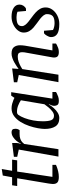

<svg xmlns="http://www.w3.org/2000/svg" viewBox="696 -1356 670 2101"><g transform="rotate(-90 1030.5 -305.0)"><path d="M145.2 4.2Q102.1 4.2 85.1 -11.3Q68.1 -26.8 68.1 -60.8Q68.1 -68.8 70.1 -82.3Q72.1 -95.8 73.1 -105.8L130.9 -451.5H45.8L54.1 -507H142.1L160.8 -609.2L232.2 -620.2L212.6 -507H334.6L327 -451.5H204L146.2 -65.9H277.6V-27.1Q274.6 -25.2 254.1 -17.4Q233.6 -9.5 204.5 -2.7Q175.4 4.2 145.2 4.2Z M367.9 0 444.8 -434 365.6 -451V-487.6L516.6 -506.6V-457Q516.6 -447.7 513.6 -434Q510.6 -420.3 506.6 -412H510.6Q519.6 -433 538 -456.5Q556.4 -480 582.1 -496.5Q607.7 -513 635.7 -513Q651.9 -513 662.1 -504.3Q672.3 -495.5 672.3 -470.8Q672.3 -454.2 667.2 -442.2Q662 -430.2 657.4 -425H614.8Q581.8 -425 560.1 -416.5Q538.4 -408 525.7 -396.1Q513 -384.1 506.3 -374.8L448.7 0Z M789.3 9.4Q725.4 9.4 698 -34Q670.6 -77.4 670.6 -150Q670.6 -179.2 678.5 -224.3Q686.4 -269.5 703.2 -319.6Q720.1 -369.8 746.7 -413.5Q773.2 -457.3 810.6 -485.2Q847.9 -513 896.3 -513Q921.2 -513 945.7 -506.4Q970.3 -499.7 988.2 -492.2Q1006.2 -484.6 1010.7 -481.4L1035.1 -517H1072.9L1002.3 -66H1074.9V-26.9Q1072.9 -24.9 1058.6 -17.3Q1044.3 -9.7 1023.7 -2.6Q1003.1 4.4 979.2 4.4Q943.6 4.4 933.5 -10.7Q923.3 -25.8 923.3 -45.9Q923.3 -58.3 927.9 -71.9Q932.5 -85.4 940.8 -103.6L937.8 -105.6Q922.9 -78.3 899.3 -51.8Q875.8 -25.3 847.9 -7.9Q820.1 9.4 789.3 9.4ZM815.2 -48.7Q838.4 -48.7 862.1 -66.5Q885.8 -84.3 906.2 -108.5Q926.7 -132.8 940.7 -153.5L984.3 -411.1Q960.3 -427.2 927.7 -440.4Q895.1 -453.6 858.8 -453.6Q844.6 -453.6 837.7 -450.1Q830.8 -446.6 826 -441.4Q805.5 -413.1 789.2 -369.7Q772.8 -326.2 763.6 -275.5Q754.3 -224.7 754.3 -171Q754.3 -111.5 766.1 -80.1Q778 -48.7 815.2 -48.7Z M1512 4.4Q1491.2 4.4 1477.8 -0.9Q1464.3 -6.3 1458.2 -17.8Q1452.1 -29.2 1452.1 -47.2Q1452.1 -51.8 1452.5 -57.7Q1453 -63.6 1454.1 -68.8L1505.2 -352.8Q1507.3 -360.8 1508.8 -373.5Q1510.3 -386.2 1510.3 -399Q1510.3 -420.3 1500.9 -432.7Q1491.4 -445 1459.9 -445Q1431.6 -445 1403.9 -435Q1376.1 -424.9 1355.5 -413.4Q1334.9 -401.9 1325.6 -395.4L1264 0H1182.3L1260.8 -434L1181.6 -451V-487.6L1332.6 -506.6L1327.3 -437.7H1330Q1339 -444.9 1357.2 -457.3Q1375.4 -469.6 1398.3 -482.5Q1421.2 -495.5 1446.6 -504.2Q1471.9 -513 1495 -513Q1547.2 -513 1566.7 -486.1Q1586.2 -459.2 1586.2 -421.9Q1586.2 -408.3 1585 -393.9Q1583.9 -379.4 1581.8 -366.5Q1579.7 -353.5 1577.7 -342.7L1529.9 -66H1605V-26.9Q1603 -24.9 1589.4 -17.3Q1575.9 -9.7 1555.6 -2.6Q1535.4 4.4 1512 4.4Z M1818.6 9.4Q1745.1 9.4 1710.3 -13.1Q1675.5 -35.7 1675.5 -81.7Q1675.5 -94.6 1683.9 -112.4Q1692.2 -130.2 1703.1 -144.1Q1714 -158.1 1720.3 -158.1H1745.1L1753.2 -59.9Q1765.1 -52.4 1786.2 -47.5Q1807.4 -42.5 1828.1 -42.5Q1882.5 -42.5 1904.8 -62.2Q1927 -81.9 1927 -125.6Q1927 -145.2 1912.8 -163.3Q1898.5 -181.4 1876.2 -199.7Q1854 -217.9 1828.4 -234.9Q1803.5 -252.7 1779.5 -273.3Q1755.5 -293.9 1740.4 -320.3Q1725.2 -346.6 1725.2 -380.3Q1725.2 -414.8 1749.7 -445Q1774.1 -475.3 1813.7 -494.2Q1853.2 -513.1 1898.4 -513.1Q1960.7 -513.1 1996.1 -489.7Q2031.4 -466.3 2031.4 -426.1Q2031.4 -403.4 2019 -383.7Q2006.5 -363.9 1986.5 -355.1H1961.6L1953.3 -447.6Q1942.7 -452.8 1926.1 -455.8Q1909.5 -458.8 1894.3 -458.8Q1842 -458.8 1818.8 -444.8Q1795.7 -430.8 1795.7 -399.2Q1795.7 -380.9 1809.5 -362.8Q1823.3 -344.7 1845.6 -327.3Q1867.9 -310 1891.8 -292.1Q1921.2 -270.9 1945.7 -248.7Q1970.2 -226.4 1985.2 -199.8Q2000.1 -173.2 2000.1 -140Q2000.1 -99.7 1975.3 -65.7Q1950.5 -31.7 1909.2 -11.1Q1867.8 9.4 1818.6 9.4Z"/></g></svg>

Font: Faustina Light
Style: Italic
Weight: 300
Italic angle: -8°
Designer: Alfonso Garcia
Foundry: http://www.omnibus-type.com
Version: Version 1.200